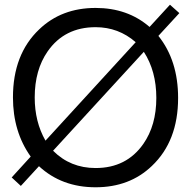

<svg xmlns="http://www.w3.org/2000/svg" viewBox="-20 -775 818 818"><path d="M29.8 -19 110.8 -107.9Q35.2 -213.9 35.2 -359.9Q35.2 -543.9 147 -649.9Q242.2 -741.2 387.2 -741.2Q523.9 -741.2 617.2 -660.2L704.1 -754.9L744.1 -719.2L654.8 -622.1Q738.8 -517.1 738.8 -357.9Q738.8 -173.8 627 -67.9Q532.2 22.9 387.2 22.9Q243.2 22.9 146 -66.9L68.8 17.1ZM173.8 -175.8 558.1 -595.2Q484.9 -659.2 387.2 -659.2Q254.9 -659.2 183.1 -556.2Q127.9 -477.1 127.9 -359.9Q127.9 -255.9 173.8 -175.8ZM592.8 -554.2 206.1 -132.8Q279.8 -59.1 387.2 -59.1Q519 -59.1 590.8 -162.1Q646 -241.2 646 -357.9Q646 -472.2 592.8 -554.2Z"/></svg>

Font: SolaimanLipi
Style: Normal
Weight: 400
Designer: Solaiman Karim
Foundry: Al Mamun Sumon
Version: Version 2.000